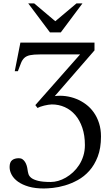

<svg xmlns="http://www.w3.org/2000/svg" viewBox="-20 -909 641 1112"><path d="M564.9 -118.7Q564.9 -50.8 546.1 -2Q527.3 46.9 497.3 80.3Q467.3 113.8 430.2 134Q393.1 154.3 356.2 165Q319.3 175.8 286.9 179.2Q254.4 182.6 233.9 182.6Q183.6 182.6 146.5 171.9Q109.4 161.1 84.7 143.6Q60.1 126 47.9 103.8Q35.6 81.5 35.6 58.6Q35.6 30.3 50 18.8Q64.5 7.3 89.4 7.3Q101.6 7.3 110.4 13.4Q119.1 19.5 125.2 29.3Q131.3 39.1 134.8 50.8Q138.2 62.5 139.6 74.2Q141.1 85.9 144.8 98.6Q148.4 111.3 161.6 121.6Q174.8 131.8 201.2 138.4Q227.5 145 274.4 145Q294.4 145 316.9 138.7Q339.4 132.3 361.3 119.6Q383.3 106.9 403.1 88.6Q422.9 70.3 438.2 46.6Q453.6 22.9 462.6 -6.1Q471.7 -35.2 471.7 -68.8Q471.7 -125 456.8 -168.9Q441.9 -212.9 416 -242.9Q390.1 -272.9 355.2 -288.6Q320.3 -304.2 280.3 -304.2Q271.5 -304.2 259.5 -302.2Q247.6 -300.3 235.6 -297.4Q223.6 -294.4 213.4 -290.8Q203.1 -287.1 197.3 -283.7L184.6 -300.3L443.8 -593.8H211.9Q174.8 -593.8 154.1 -589.4Q133.3 -585 121.1 -573.7Q108.9 -562.5 101.6 -543.7Q94.2 -524.9 83.5 -496.6H65.4L98.1 -662.1H527.3V-617.2L297.4 -352.5Q328.1 -356.4 360.1 -352.3Q392.1 -348.1 421.9 -336.2Q451.7 -324.2 477.8 -304.7Q503.9 -285.2 523.2 -257.8Q542.5 -230.5 553.7 -195.6Q564.9 -160.6 564.9 -118.7ZM332 -721.2H269.5L143.6 -889.2H178.2L300.3 -786.1L422.9 -889.2H457.5Z"/></svg>

Font: Doulos SIL Eur
Style: Regular
Weight: 400
Designer: Walt Agee, Victor Gaultney, Peter Martin, Debbi Hosken, Becca Hirsbrunner
Foundry: SIL International
Version: Version 5.000